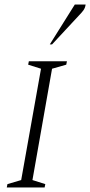

<svg xmlns="http://www.w3.org/2000/svg" viewBox="-20 -832 400 852"><path d="M10 0 13 -15 74 -33 162 -527 105 -545 108 -560H277L274 -545L211 -527L124 -33L181 -15L178 0ZM201 -635 312 -812H360Q358 -797 350 -786Q342 -775 329 -762L211 -635Z"/></svg>

Font: Spectral SC ExtraLight
Style: Italic
Weight: 275
Italic angle: -10°
Designer: Jean-Baptiste Levee
Foundry: Production Type
Version: Version 2.001